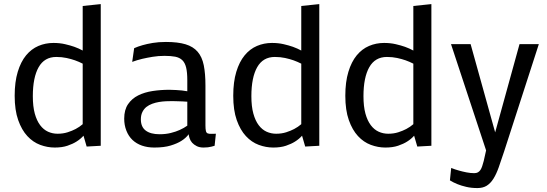

<svg xmlns="http://www.w3.org/2000/svg" viewBox="-20 -722 2711 951"><path d="M251 8.8Q214.8 8.8 179.2 -4.4Q143.6 -17.6 115.5 -47.9Q87.4 -78.1 70.1 -127.2Q52.7 -176.3 52.7 -247.6Q52.7 -316.4 67.9 -366.2Q83 -416 109.1 -447.8Q135.3 -479.5 170.2 -494.4Q205.1 -509.3 244.6 -509.3Q275.9 -509.3 302.2 -503.2Q328.6 -497.1 348.1 -490.2Q371.1 -481.9 389.6 -471.7V-692.4L479 -701.7V0L409.2 3.9L393.6 -49.8Q378.9 -33.2 358.4 -20.5Q340.8 -9.3 314.2 -0.2Q287.6 8.8 251 8.8ZM265.1 -59.6Q292.5 -59.6 315.2 -66.9Q337.9 -74.2 354.5 -83Q374 -93.3 389.6 -106.9V-406.7Q371.6 -416 351.1 -423.3Q333 -429.7 309.6 -434.8Q286.1 -439.9 258.8 -439.9Q200.2 -439.9 171.4 -389.2Q142.6 -338.4 142.6 -245.6Q142.6 -194.8 152.3 -159.4Q162.1 -124 179 -101.8Q195.8 -79.6 218 -69.6Q240.2 -59.6 265.1 -59.6Z M833.5 -221.2Q819.3 -221.2 802 -220.5Q784.7 -219.7 767.3 -216.8Q750 -213.9 733.9 -208Q717.8 -202.1 705.3 -192.4Q692.9 -182.6 685.3 -167.2Q677.7 -151.9 677.7 -130.9Q677.7 -93.3 701.9 -75.2Q726.1 -57.1 770.5 -57.1Q801.3 -57.1 826.4 -63.5Q851.6 -69.8 869.6 -78.1Q890.6 -87.4 907.7 -99.6V-218.3Q896.5 -219.2 883.8 -219.7Q873 -220.2 859.9 -220.5Q846.7 -220.7 833.5 -221.2ZM997.6 -100.6Q997.6 -83 999.8 -73.5Q1002 -64 1008.3 -61.5Q1015.1 -58.6 1027.1 -59.1Q1039.1 -59.6 1049.3 -59.6L1043 0Q1036.1 2.4 1027.3 4.4Q1020 6.3 1010 7.6Q1000 8.8 988.3 8.8Q968.3 8.8 954.3 1.7Q940.4 -5.4 931.6 -15.1Q922.9 -24.9 918.7 -38.1Q914.6 -51.3 914.6 -57.1Q901.4 -38.6 877.9 -23.9Q857.9 -11.2 825.4 -1.2Q793 8.8 744.1 8.8Q710.9 8.8 683.3 -0.7Q655.8 -10.3 636.2 -28.8Q616.7 -47.4 606 -74.7Q595.2 -102.1 595.2 -134.3Q595.2 -178.2 614.3 -206.1Q633.3 -233.9 664.6 -249.5Q695.8 -265.1 736.1 -271.2Q776.4 -277.3 818.8 -277.3Q835.9 -277.3 852.1 -276.1Q868.2 -274.9 880.9 -273.9Q895.5 -271.5 907.7 -270V-325.2Q907.7 -363.8 901.9 -387.7Q896 -411.6 882.6 -424.3Q869.1 -437 847.7 -441.2Q826.2 -445.3 794.9 -445.3Q764.6 -445.3 736.3 -440.7Q708 -436 685.1 -430.7Q658.2 -424.3 634.8 -415.5L644.5 -483.4Q663.1 -491.7 687 -498.5Q707.5 -504.4 736.3 -509.3Q765.1 -514.2 801.8 -514.2Q860.8 -514.2 898.9 -502.7Q937 -491.2 959 -465.6Q981 -439.9 989.3 -398.7Q997.6 -357.4 997.6 -298.3Z M1333.5 8.8Q1297.4 8.8 1261.7 -4.4Q1226.1 -17.6 1198 -47.9Q1169.9 -78.1 1152.6 -127.2Q1135.3 -176.3 1135.3 -247.6Q1135.3 -316.4 1150.4 -366.2Q1165.5 -416 1191.7 -447.8Q1217.8 -479.5 1252.7 -494.4Q1287.6 -509.3 1327.1 -509.3Q1358.4 -509.3 1384.8 -503.2Q1411.1 -497.1 1430.7 -490.2Q1453.6 -481.9 1472.2 -471.7V-692.4L1561.5 -701.7V0L1491.7 3.9L1476.1 -49.8Q1461.4 -33.2 1440.9 -20.5Q1423.3 -9.3 1396.7 -0.2Q1370.1 8.8 1333.5 8.8ZM1347.7 -59.6Q1375 -59.6 1397.7 -66.9Q1420.4 -74.2 1437 -83Q1456.5 -93.3 1472.2 -106.9V-406.7Q1454.1 -416 1433.6 -423.3Q1415.5 -429.7 1392.1 -434.8Q1368.7 -439.9 1341.3 -439.9Q1282.7 -439.9 1253.9 -389.2Q1225.1 -338.4 1225.1 -245.6Q1225.1 -194.8 1234.9 -159.4Q1244.6 -124 1261.5 -101.8Q1278.3 -79.6 1300.5 -69.6Q1322.8 -59.6 1347.7 -59.6Z M1888.7 8.8Q1852.5 8.8 1816.9 -4.4Q1781.2 -17.6 1753.2 -47.9Q1725.1 -78.1 1707.8 -127.2Q1690.4 -176.3 1690.4 -247.6Q1690.4 -316.4 1705.6 -366.2Q1720.7 -416 1746.8 -447.8Q1772.9 -479.5 1807.9 -494.4Q1842.8 -509.3 1882.3 -509.3Q1913.6 -509.3 1939.9 -503.2Q1966.3 -497.1 1985.8 -490.2Q2008.8 -481.9 2027.3 -471.7V-692.4L2116.7 -701.7V0L2046.9 3.9L2031.2 -49.8Q2016.6 -33.2 1996.1 -20.5Q1978.5 -9.3 1951.9 -0.2Q1925.3 8.8 1888.7 8.8ZM1902.8 -59.6Q1930.2 -59.6 1952.9 -66.9Q1975.6 -74.2 1992.2 -83Q2011.7 -93.3 2027.3 -106.9V-406.7Q2009.3 -416 1988.8 -423.3Q1970.7 -429.7 1947.3 -434.8Q1923.8 -439.9 1896.5 -439.9Q1837.9 -439.9 1809.1 -389.2Q1780.3 -338.4 1780.3 -245.6Q1780.3 -194.8 1790 -159.4Q1799.8 -124 1816.7 -101.8Q1833.5 -79.6 1855.7 -69.6Q1877.9 -59.6 1902.8 -59.6Z M2432.6 -66.4 2553.2 -503.4H2648.9L2476.6 29.3Q2462.4 72.8 2450.4 106.4Q2438.5 140.1 2424.1 163.1Q2409.7 186 2390.9 197.8Q2372.1 209.5 2344.7 209.5Q2314.5 209.5 2289.6 203.6Q2264.6 197.8 2246.6 190.4Q2225.6 182.1 2208.5 171.4L2214.8 109.9Q2234.4 117.7 2253.9 123Q2271 127.9 2290.8 131.8Q2310.5 135.7 2329.1 135.7Q2339.8 135.7 2347.2 131.6Q2354.5 127.4 2359.6 119.9Q2364.7 112.3 2368.4 101.1Q2372.1 89.8 2376 75.2L2387.7 22.9L2213.9 -503.4H2311Z"/></svg>

Font: Mako
Style: Regular
Weight: 400
Designer: vernon adams
Foundry: vernon adams
Version: Version 1.000